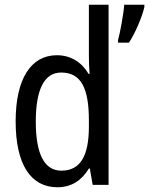

<svg xmlns="http://www.w3.org/2000/svg" viewBox="-20 -780 629 810"><path d="M589 -750V-760H504C502 -725 486 -638 478 -611V-600H524C549 -637 580 -709 589 -750ZM222 10C283 10 325 -20 355 -69H359L371 0H438V-760H355V-543C355 -523 356 -494 358 -468H354C325 -517 279 -547 220 -547C111 -547 46 -448 46 -268C46 -86 110 10 222 10ZM239 -60C166 -60 131 -132 131 -267C131 -399 165 -474 238 -474C322 -474 355 -408 355 -272V-246C355 -122 319 -60 239 -60Z"/></svg>

Font: Noto Sans Condensed
Style: Regular
Weight: 400
Width: 3
Designer: Monotype Design Team
Foundry: Monotype Imaging Inc.
Version: Version 2.013